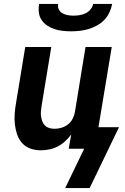

<svg xmlns="http://www.w3.org/2000/svg" viewBox="-20 -760 640 981"><path d="M343 -600Q321 -600 299.5 -602.5Q278 -605 258 -611.5Q238 -618 221 -629.5Q204 -641 192.5 -658Q181 -675 178.5 -696.5Q176 -718 180 -740H277Q274 -725 280.5 -712Q287 -699 299.5 -692Q312 -685 326.5 -682.5Q341 -680 356 -680Q371 -680 386.5 -682.5Q402 -685 417 -692Q432 -699 442.5 -712Q453 -725 456 -740H553Q549 -718 539 -696.5Q529 -675 512.5 -658Q496 -641 475 -629.5Q454 -618 432 -611.5Q410 -605 387.5 -602.5Q365 -600 343 -600ZM313 201 410 0H331L344 -73Q330 -54 312.5 -38Q295 -22 274.5 -11.5Q254 -1 231.5 3.5Q209 8 188 8Q160 8 135 -1Q110 -10 93 -29Q76 -48 67.5 -73Q59 -98 56 -124.5Q53 -151 55 -178.5Q57 -206 62 -234L109 -520H242L192 -216Q190 -203 189 -189.5Q188 -176 190 -163Q192 -150 197 -138Q202 -126 211 -117.5Q220 -109 233 -105.5Q246 -102 259 -102Q277 -102 295 -107.5Q313 -113 328 -125Q343 -137 351.5 -154Q360 -171 363 -189L417 -520H551L483 -110H588L438 201Z"/></svg>

Font: Iosevka SS04 XBd Ex
Style: Italic
Weight: 800
Width: 7
Italic angle: -9°
Monospace: yes
Designer: Belleve Invis
Foundry: Belleve Invis
Version: Version 19.0.0; ttfautohint (v1.8.4)